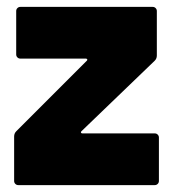

<svg xmlns="http://www.w3.org/2000/svg" viewBox="-20 -537 505 557"><path d="M21 -12V-141Q21 -150 27 -156L232 -361Q234 -363 233 -365Q232 -367 229 -367H39Q34 -367 30.5 -370.5Q27 -374 27 -379V-505Q27 -510 30.5 -513.5Q34 -517 39 -517H423Q428 -517 431.5 -513.5Q435 -510 435 -505V-376Q435 -367 429 -361L216 -156Q214 -154 215 -152Q216 -150 219 -150H429Q434 -150 437.5 -146.5Q441 -143 441 -138V-12Q441 -7 437.5 -3.5Q434 0 429 0H33Q28 0 24.5 -3.5Q21 -7 21 -12Z"/></svg>

Font: Barlow GEO ExtraBold
Style: Regular
Weight: 800
Designer: Jeremy Tribby
Foundry: Tribby Type
Version: Version 1.408